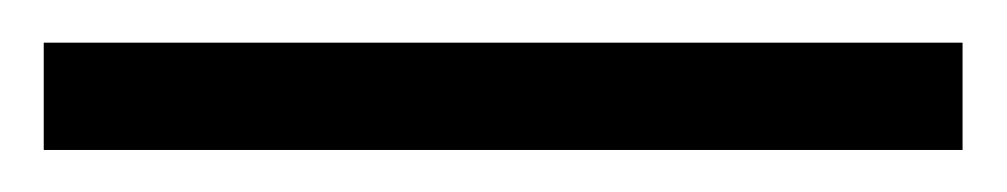

<svg xmlns="http://www.w3.org/2000/svg" viewBox="-20 -20 472 90"><path d="M431.2 0V50.3H0.5V0Z"/></svg>

Font: Vazirmatn RD FD ExtraLight
Style: Regular
Weight: 200
Designer: Saber Rastikerdar
Foundry: Saber Rastikerdar
Version: Version 33.003